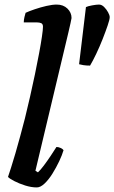

<svg xmlns="http://www.w3.org/2000/svg" viewBox="-20 -820 500 840"><path d="M141 0Q117 0 90 -8.5Q63 -17 42 -28Q21 -39 15 -46Q20 -60 28.5 -87Q37 -114 47.5 -149.5Q58 -185 68.5 -224.5Q79 -264 89 -302Q100 -347 111.5 -397Q123 -447 133 -495.5Q143 -544 151 -586.5Q159 -629 163.5 -660Q168 -691 168 -703Q168 -715 160.5 -718.5Q153 -722 141 -722H84Q84 -733 87 -745.5Q90 -758 92 -764Q107 -771 132 -779.5Q157 -788 183 -794Q209 -800 228 -800Q257 -800 275 -782.5Q293 -765 293 -741Q293 -738 288.5 -718.5Q284 -699 279 -677L135 -73L146 -66Q157 -76 172 -96Q187 -116 202 -138.5Q217 -161 227 -177Q236 -177 245.5 -172.5Q255 -168 258 -163Q252 -142 239 -114.5Q226 -87 209.5 -60.5Q193 -34 175 -17Q157 0 141 0ZM374 -533Q357 -533 345 -535Q333 -537 326 -539L356 -789Q364 -793 383 -796.5Q402 -800 413 -800Q425 -800 435.5 -789.5Q446 -779 453 -766Q460 -753 460 -745Q460 -735 451 -708.5Q442 -682 429 -649Q416 -616 401 -584.5Q386 -553 374 -533Z"/></svg>

Font: Texturina Medium 12pt
Style: Bold Italic
Weight: 700
Italic angle: -11°
Version: Version 1.002